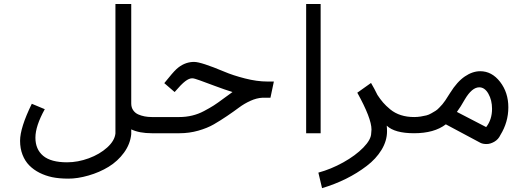

<svg xmlns="http://www.w3.org/2000/svg" viewBox="-20 -687 2724 990"><path d="M83.5 39.1Q83.5 -28.3 144 -151.9L210.9 -124Q162.6 -37.1 162.6 22.9Q162.6 83 202.6 116.5Q242.7 149.9 325.7 149.9Q381.3 149.9 437.7 129.2Q494.1 108.4 532.7 73.5Q571.3 38.6 575.2 1V-666.5H656.7V-153.3Q656.7 -133.3 666.5 -118.9Q676.3 -104.5 692.4 -97.2Q723.1 -83.5 763.2 -83.5H775.9V0H763.2Q698.2 0 656.7 -20V4.9Q651.4 56.2 619.4 100.1Q587.4 144 540.3 172.9Q493.2 201.7 436.3 218Q379.4 234.4 331.5 234.1Q283.7 233.9 249 226.6Q214.4 219.2 183.8 203.9Q153.3 188.5 131.1 166Q108.9 143.6 96.2 111.1Q83.5 78.6 83.5 39.1Z M774.4 -83.5H903.8Q974.1 -83.5 1031.7 -114.3Q1062 -130.4 1081.5 -142.8Q1101.1 -155.3 1133.1 -179.2Q1165 -203.1 1178.7 -212.4Q1139.6 -224.6 1089.8 -243.2Q1040 -261.7 1010.5 -272.5Q981 -283.2 972.7 -283.2H970.2Q955.1 -283.2 935.1 -268.1Q915 -252.9 880.4 -212.4L827.1 -258.3Q872.1 -314.5 889.2 -330.1Q927.2 -365.2 974.6 -367.7H981.9Q1016.6 -367.7 1136.7 -317.4Q1181.2 -298.3 1243.2 -282.5Q1305.2 -266.6 1358.9 -266.6H1392.1L1374.5 -183.1H1333Q1303.2 -181.6 1271.5 -167.2Q1239.7 -152.8 1212.6 -132.6Q1185.5 -112.3 1150.9 -88.9Q1116.2 -65.4 1082.5 -45.9Q1048.8 -26.4 1002.2 -13.2Q955.6 0 905.3 0H775.4Q759.8 0 746.8 -12.7Q733.9 -25.4 733.9 -41.5Q733.9 -57.6 746.3 -70.6Q758.8 -83.5 774.4 -83.5Z M1558.6 0V-666.5H1633.3V0Z M1894 0 1895.5 -19Q1895.5 -77.1 1822.3 -209L1893.1 -259.3Q1910.2 -230.5 1926.3 -197.3Q1940.4 -175.8 1954.8 -158.9Q1969.2 -142.1 1992.2 -123Q2040.5 -83.5 2115.7 -83.5V0Q2014.6 0 1974.1 -39.1Q1975.6 -25.4 1975.6 -9.8Q1975.6 39.1 1947.3 85.7Q1918.9 132.3 1870.6 168.9Q1773.4 243.2 1640.6 283.2L1621.6 203.1Q1686.5 185.5 1749.8 150.4Q1813 115.2 1853.3 74Q1893.6 32.7 1894 0Z M2517.1 -126Q2517.1 -170.4 2498.3 -203.6Q2479.5 -236.8 2451.2 -236.8Q2413.6 -236.8 2377 -174.8Q2354.5 -134.8 2335.9 -109.9L2486.8 -31.7Q2517.1 -70.3 2517.1 -126ZM2275.9 -168.9Q2286.6 -184.6 2301.3 -208.5Q2336.9 -265.6 2376.7 -292.7Q2416.5 -319.8 2456.1 -319.8Q2516.1 -319.8 2558.6 -264.9Q2601.1 -210 2601.1 -133.5Q2601.1 -57.1 2560.1 9.3Q2549.8 31.7 2529.1 43.7Q2508.3 55.7 2488.8 55.7Q2469.2 55.7 2457 49.3L2278.8 -45.9Q2219.2 0 2114.3 0Q2099.1 0 2086.4 -12.7Q2073.7 -25.4 2073.7 -41.7Q2073.7 -58.1 2085.9 -70.8Q2098.1 -83.5 2115.5 -83.5Q2132.8 -83.5 2149.4 -86.2Q2166 -88.9 2178.7 -92Q2191.4 -95.2 2204.6 -103Q2217.8 -110.8 2226.1 -115.7Q2234.4 -120.6 2245.4 -132.3Q2256.3 -144 2261.2 -149.4Q2266.1 -154.8 2275.9 -168.9Z"/></svg>

Font: GanjNamehSans
Style: Regular
Weight: 400
Designer: Mohammad Saleh Souzanchi
Foundry: http://font-store.ir
Version: Version:0.0.4;RFB:1.2.5;Building:2016-12-11 09:43:53.670092